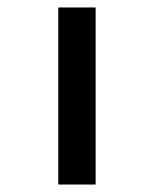

<svg xmlns="http://www.w3.org/2000/svg" viewBox="-20 -536 433 514"><path d="M136 -42V-366H236V-42ZM136 -193V-516H236V-193Z"/></svg>

Font: Manuale SemiBold
Style: Italic
Weight: 600
Italic angle: -11°
Designer: Eduardo Tunni / Pablo Cosgaya
Foundry: Eduardo Tunni / Pablo Cosgaya
Version: Version 1.002